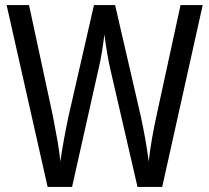

<svg xmlns="http://www.w3.org/2000/svg" viewBox="-20 -734 822 754"><path d="M776 -714 617 0H520L414 -459Q408 -484 401.5 -521.5Q395 -559 390 -599Q387 -573 381 -534.5Q375 -496 366 -459L263 0H167L6 -714H94L188 -277Q198 -225 206 -179.5Q214 -134 217 -100Q223 -142 231.5 -188.5Q240 -235 249 -277L349 -714H432L533 -277Q542 -235 550 -191Q558 -147 564 -100Q569 -145 577 -190.5Q585 -236 594 -277L689 -714Z"/></svg>

Font: Noto Sans Malayalam Condensed
Style: Regular
Weight: 400
Width: 3
Designer: Jelle Bosma - Monotype Design Team
Foundry: Monotype Imaging Inc.
Version: Version 2.104; ttfautohint (v1.8.4.7-5d5b)